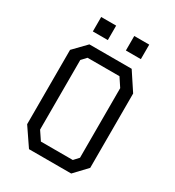

<svg xmlns="http://www.w3.org/2000/svg" viewBox="-204 -986 1008 1105"><g transform="rotate(30 300.0 -433.5)"><path d="M160.5 -696H441.5L520 -577V-83L441.5 0H161L80 -119V-613ZM160 -129.5 198.5 -72H410.5L440 -104V-566.5L402 -624H190L160 -592ZM360 -770.5V-867H459.5V-770.5ZM140.5 -770.5V-866.5H240V-770.5Z"/></g></svg>

Font: Kode Mono
Style: Regular
Weight: 400
Monospace: yes
Designer: Isa Ozler
Foundry: Kadena LLC
Version: Version 1.000;gftools[0.9.28]